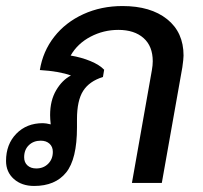

<svg xmlns="http://www.w3.org/2000/svg" viewBox="-30 -606 671 636"><path d="M578 -422Q578 -411 574 -383L506 0H407L473 -373Q476 -390 476 -403Q476 -453 445.5 -480Q415 -507 362 -507Q313 -507 270 -484.5Q227 -462 204 -422Q240 -416 270 -403.5Q300 -391 315 -375L311 -351Q266 -337 245.5 -305Q225 -273 225 -211V-184Q225 -79 189 -34.5Q153 10 83 10Q42 10 16 -13Q-10 -36 -10 -73Q-10 -128 24 -163Q58 -198 112 -198Q122 -198 138 -194Q136 -212 136 -225Q136 -273 156 -307Q176 -341 205 -356Q166 -370 102 -374Q112 -436 149.5 -484Q187 -532 246 -559Q305 -586 376 -586Q469 -586 523.5 -542.5Q578 -499 578 -422ZM145 -103Q145 -120 134 -130Q123 -140 105 -140Q81 -140 65.5 -125Q50 -110 50 -85Q50 -68 61 -58Q72 -48 90 -48Q114 -48 129.5 -63.5Q145 -79 145 -103Z"/></svg>

Font: Sarabun Medium
Style: Italic
Weight: 500
Italic angle: -10°
Designer: Suppakit Chalermlarp | Katatrad Co.,Ltd.
Foundry: Cadson Demak Co.,Ltd.
Version: Version 1.000; ttfautohint (v1.6)